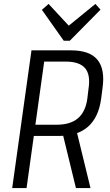

<svg xmlns="http://www.w3.org/2000/svg" viewBox="-20 -956 558 976"><path d="M140 -700H342Q436 -700 475.5 -652Q515 -604 501 -507L494 -453Q481 -359 427.5 -312Q374 -265 281 -265H148L156 -322H268Q338 -322 376.5 -355Q415 -388 424 -455L430 -505Q441 -576 412.5 -609.5Q384 -643 313 -643H188L208 -667L115 0H42ZM297 -283H371L440 0H366ZM491 -907 335 -749H304L193 -906L227 -936L342 -812H313L465 -936Z"/></svg>

Font: Pathway Extreme SemiCondensed Light
Style: Italic
Weight: 300
Width: 4
Italic angle: -8°
Version: Version 1.001;gftools[0.9.26]